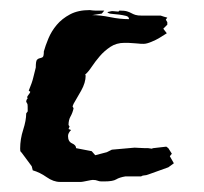

<svg xmlns="http://www.w3.org/2000/svg" viewBox="-20 -363 405 381"><path d="M314 -69 321 -58 317 -53 325 -39 314 -31 275 -17Q270 -15 266.5 -15Q263 -15 260 -13H229Q217 -11 210.5 -7Q204 -3 187 -3H181Q177 -3 173.5 -4.5Q170 -6 164 -6Q162 -6 152.5 -4Q143 -2 141 -2H99Q86 -2 72.5 -11.5Q59 -21 45 -25L43 -33L23 -60Q22 -61 21 -62Q20 -63 20 -68Q20 -87 26 -105.5Q32 -124 32 -138L35 -142Q35 -156 34.5 -156.5Q34 -157 32 -161Q32 -165 35 -168Q34 -169 34 -170Q34 -172 37 -175.5Q40 -179 40 -181L37 -183Q44 -200 46 -209Q48 -218 51 -229Q51 -242 53.5 -244.5Q56 -247 59 -247.5Q62 -248 64.5 -249.5Q67 -251 67 -261Q70 -272 76 -286.5Q82 -301 92.5 -313.5Q103 -326 119 -334.5Q135 -343 158 -343Q165 -342 169 -342Q173 -342 176 -342H184H187L182 -336L163 -333Q179 -333 198.5 -329Q218 -325 236 -325Q236 -330 230 -331.5Q224 -333 216.5 -334Q209 -335 202 -335.5Q195 -336 193 -339Q194 -339 197.5 -340Q201 -341 203 -341L215 -340L217 -342Q227 -342 232 -340.5Q237 -339 240.5 -337Q244 -335 248.5 -333.5Q253 -332 262 -332H299L305 -330Q311 -328 312 -328L309 -324L312 -319V-314L304 -306L311 -297L295 -287Q290 -284 280.5 -280Q271 -276 265 -276Q258 -276 255 -276.5Q252 -277 249 -277Q246 -277 241.5 -277.5Q237 -278 227 -278Q211 -278 199 -270Q187 -262 178 -251.5Q169 -241 162 -230.5Q155 -220 149 -215L150 -213Q150 -199 141 -183Q132 -167 126 -157L124 -152L126 -148Q124 -139 120 -132Q116 -125 116 -115L118 -112L116 -107L121 -105Q115 -99 115 -93Q115 -82 123 -78.5Q131 -75 131 -69L162 -63L169 -55L192 -61L202 -66L247 -70Q249 -70 257 -69.5Q265 -69 268 -69H274Q276 -69 277.5 -68.5Q279 -68 281 -68Q282 -68 282.5 -68.5Q283 -69 284 -69L310 -72Z"/></svg>

Font: East Sea Dokdo
Style: Regular
Weight: 400
Designer: YoonDesign Inc.
Foundry: YoonDesign Inc.
Version: Version 1.00